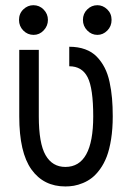

<svg xmlns="http://www.w3.org/2000/svg" viewBox="-20 -687 490 720"><path d="M106 -556.2Q83.5 -556.2 67.4 -572.5Q51.3 -588.9 51.3 -612.3Q51.3 -636.2 67.6 -651.9Q84 -667.5 105 -667.5Q127.9 -667.5 143.8 -651.1Q159.7 -634.8 159.7 -612.3Q159.7 -589.8 143.8 -573Q127.9 -556.2 106 -556.2ZM345.2 -556.2Q323.2 -556.2 307.1 -572.8Q291 -589.4 291 -612.3Q291 -635.7 307.1 -651.6Q323.2 -667.5 345.2 -667.5Q365.7 -667.5 382.1 -651.9Q398.4 -636.2 398.4 -612.3Q398.4 -588.4 382.3 -572.3Q366.2 -556.2 345.2 -556.2ZM402.8 -250.5Q402.8 -204.1 396.7 -165.5Q390.6 -127 380.4 -100.1Q370.1 -73.2 355.2 -52.7Q340.3 -32.2 325 -20.3Q309.6 -8.3 291.3 -0.7Q272.9 6.8 257.3 9.5Q241.7 12.2 225.1 12.2Q143.6 12.2 97.9 -51.5Q52.2 -115.2 52.2 -250.5V-500H125.5V-250.5Q125.5 -149.4 150.9 -105.2Q176.3 -61 225.1 -61Q329.6 -61 329.6 -250.5Q329.6 -356 308.6 -397.2Q287.6 -438.5 239.7 -438.5V-511.7Q272.9 -511.7 299.1 -502.2Q325.2 -492.7 342.8 -474.6Q360.4 -456.5 372.3 -433.3Q384.3 -410.2 390.9 -379.4Q397.5 -348.6 400.1 -318.1Q402.8 -287.6 402.8 -250.5Z"/></svg>

Font: Anka/Coder Narrow
Style: Regular
Weight: 400
Width: 3
Monospace: yes
Version: Version 001.100